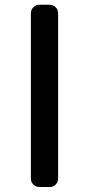

<svg xmlns="http://www.w3.org/2000/svg" viewBox="-20 -793 360 792"><path d="M142.6 -21.5Q127.9 -21.5 117.7 -31.7Q107.4 -42 107.4 -56.6V-738.3Q107.4 -752.9 117.7 -763.2Q127.9 -773.4 142.6 -773.4H185.5Q199.2 -773.4 209.5 -763.2Q219.7 -752.9 219.7 -738.3V-56.6Q219.7 -42 209.5 -31.7Q199.2 -21.5 185.5 -21.5Z"/></svg>

Font: Gen Jyuu GothicL Medium
Style: Regular
Weight: 500
Designer: [Source Han Sans]
Ryoko NISHIZUKA  (kana & ideographs); Paul D. Hunt (Latin, Greek & Cyrillic); Wenlong ZHANG  (bopomofo
Version: Version 1.002.20150607